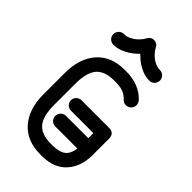

<svg xmlns="http://www.w3.org/2000/svg" viewBox="-269 -984 1073 1073"><g transform="rotate(45 268.0 -447.0)"><path d="M227 -290Q209.5 -290 197.2 -302.1Q185 -314.2 185 -331Q185 -348.5 197.2 -360.6Q209.5 -372.8 227 -372.8H444Q487.5 -372.8 487.5 -329.2V-199Q487.5 -109.5 436.8 -52.8Q386 4 290 4H277.2Q171.2 4 112.1 -62.8Q53 -129.5 53 -246.8V-413.2Q53 -530.5 112.1 -597.2Q171.2 -664 277.2 -664H290Q339.5 -664 381.4 -647.9Q423.2 -631.8 453 -599.5Q464 -586.5 464 -570.2Q464 -553.5 451.8 -541Q439.5 -528.5 422 -528.5Q403 -528.5 391.2 -542Q373.2 -561.5 349.8 -570.8Q326.2 -580 290 -580H277.2Q203.2 -580 170.1 -540.8Q137 -501.5 137 -413.2V-246.8Q137 -157.8 170.1 -118.8Q203.2 -79.8 277.2 -79.8H290Q353.5 -79.8 378.5 -108.2Q403.5 -136.8 403.5 -199V-290ZM227 -165.8Q209.5 -165.8 197.2 -178Q185 -190.2 185 -207.8Q185 -225.2 197.2 -237.5Q209.5 -249.8 227 -249.8H445.5Q462.2 -249.8 474.9 -237.5Q487.5 -225.2 487.5 -207.8Q487.5 -190.2 474.9 -178Q462.2 -165.8 445.5 -165.8ZM238.8 -873.8Q244.2 -884.8 253.2 -891.2Q262.2 -897.8 276 -897.8Q288.8 -897.8 298.2 -891.2Q307.8 -884.8 312.5 -873.8Q319.8 -859 335.9 -842.2Q352 -825.5 373.1 -813.9Q394.2 -802.2 417.2 -802.2Q434.8 -802.2 446.9 -790Q459 -777.8 459 -760.2Q459 -742.8 446.9 -730.5Q434.8 -718.2 417.2 -718.2Q385 -718.2 355 -731.8Q325 -745.2 300.9 -765.2Q276.8 -785.2 261.5 -805.2H289.8Q274.2 -785.2 249.8 -765.2Q225.2 -745.2 195.4 -731.8Q165.5 -718.2 133.2 -718.2Q115.8 -718.2 103.5 -730.5Q91.2 -742.8 91.2 -760.2Q91.2 -777.8 103.5 -790Q115.8 -802.2 133.2 -802.2Q156 -802.2 177.5 -813.9Q199 -825.5 215.1 -842.2Q231.2 -859 238.8 -873.8Z"/></g></svg>

Font: Libertine-Super Thin
Style: Regular
Weight: 100
Designer: Bastien Sozeau
Foundry: NBR — Bastien Sozeau
Version: Version 2.003;gftools[0.9.33]